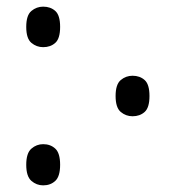

<svg xmlns="http://www.w3.org/2000/svg" viewBox="-20 -551 529 578"><path d="M110 -409Q90 -409 74.5 -422Q59 -435 59 -470Q59 -505 74.5 -518Q90 -531 110 -531Q132 -531 146.5 -518Q161 -505 161 -470Q161 -435 146.5 -422Q132 -409 110 -409ZM379 -201Q359 -201 343.5 -214Q328 -227 328 -262Q328 -297 343.5 -310Q359 -323 379 -323Q401 -323 415.5 -310Q430 -297 430 -262Q430 -227 415.5 -214Q401 -201 379 -201ZM110 7Q90 7 74.5 -6.5Q59 -20 59 -55Q59 -90 74.5 -103.5Q90 -117 110 -117Q132 -117 146.5 -103.5Q161 -90 161 -55Q161 -20 146.5 -6.5Q132 7 110 7Z"/></svg>

Font: Noto Serif ExtraCondensed
Style: Regular
Weight: 400
Width: 2
Designer: Monotype Design Team
Foundry: Monotype Imaging Inc.
Version: Version 2.013